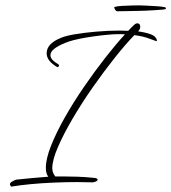

<svg xmlns="http://www.w3.org/2000/svg" viewBox="-20 -673 639 716"><path d="M22 23Q17 18 17 14Q17 9 24.5 4.5Q32 0 40 -3Q70 -6 100 -9Q130 -12 160 -14Q151 -26 151 -47Q151 -81 170.5 -130Q190 -179 222 -235.5Q254 -292 293.5 -349.5Q333 -407 372.5 -457.5Q412 -508 446 -545Q429 -546 416 -545.5Q403 -545 401 -545Q348 -541 298.5 -532.5Q249 -524 223 -513Q198 -503 183 -491.5Q168 -480 168 -467Q168 -450 198 -433Q200 -431 200 -429Q200 -426 198 -424Q196 -422 193 -423Q154 -446 154 -474Q154 -511 208 -532Q223 -539 258 -545Q293 -551 338.5 -555Q384 -559 427 -559Q435 -559 443 -558.5Q451 -558 458 -558Q464 -564 469.5 -570Q475 -576 480 -580Q486 -586 492 -586Q503 -586 503 -573Q503 -564 495 -556Q524 -552 542.5 -545Q561 -538 565 -524V-520Q565 -518 539.5 -528Q514 -538 481 -542Q448 -508 407.5 -457Q367 -406 326 -347.5Q285 -289 251 -231Q217 -173 196 -124.5Q175 -76 175 -46Q175 -32 182 -21Q184 -19 186 -15H216Q242 -15 270 -14Q298 -13 328 -10Q344 -9 344 -3Q344 1 337 4Q330 7 325 7Q312 7 297.5 6.5Q283 6 267 6Q225 6 179 8Q133 10 92 14Q51 18 22 23ZM417 -631Q413 -631 409.5 -636.5Q406 -642 406 -646L407 -647Q416 -650 434.5 -651Q453 -652 471.5 -652.5Q490 -653 499 -653Q509 -653 526.5 -652Q544 -651 562 -650Q580 -649 590 -647Q599 -646 599 -642Q599 -638 585 -637Q572 -636 549 -634.5Q526 -633 500 -632.5Q474 -632 451.5 -631.5Q429 -631 417 -631Z"/></svg>

Font: Waterfall
Style: Regular
Weight: 400
Designer: Robert E. Leuschke
Foundry: Robert E. Leuschke
Version: Version 1.010; ttfautohint (v1.8.3)